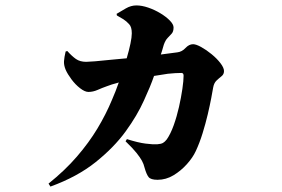

<svg xmlns="http://www.w3.org/2000/svg" viewBox="-20 -626 1040 708"><path d="M410 -575Q425 -584 444 -595Q463 -606 483 -606Q503 -606 526.5 -598Q550 -590 571.5 -577Q593 -564 606.5 -550Q620 -536 620 -525Q620 -510 613.5 -502.5Q607 -495 598.5 -486.5Q590 -478 584 -461Q581 -451 577 -437Q575 -431 573 -425Q605 -429 634 -433Q651 -435 664 -449Q677 -463 692 -463Q703 -463 722 -452.5Q741 -442 760.5 -426Q780 -410 793 -393Q806 -376 806 -364Q806 -352 797 -345Q788 -338 778.5 -329Q769 -320 766 -303Q764 -291 759 -264.5Q754 -238 746 -204Q738 -170 727 -134.5Q716 -99 702 -69Q691 -45 669 -20.5Q647 4 619.5 20.5Q592 37 561 37Q536 37 528 27Q520 17 513 -8Q510 -21 503.5 -33Q497 -45 483.5 -62Q470 -79 443 -105L448 -113Q489 -100 516.5 -96.5Q544 -93 560 -94Q574 -95 581 -99Q588 -103 595 -112Q609 -132 620.5 -164Q632 -196 640 -231.5Q648 -267 652.5 -298Q657 -329 657 -347Q657 -357 649 -357Q628 -357 599 -354Q574 -350 548 -346Q535 -308 511 -256Q486 -200 443 -141Q400 -82 332.5 -28Q265 26 166 62L159 51Q219 3 263.5 -48.5Q308 -100 339.5 -152.5Q371 -205 393 -258Q407 -290 418 -322Q415 -321 412 -320Q392 -315 374 -308Q357 -302 340 -294.5Q323 -287 306 -287Q293 -287 275.5 -300.5Q258 -314 243.5 -333.5Q229 -353 222 -369Q215 -386 216 -400.5Q217 -415 222 -436L228 -438Q245 -419 260 -408.5Q275 -398 298 -398Q306 -398 331 -400Q356 -402 393 -406Q418 -408 447 -411Q448 -412 448 -414Q456 -441 461 -465Q466 -489 466 -503Q466 -527 456 -537Q446 -548 435 -555Q424 -562 411 -569Z"/></svg>

Font: Early Summer Mincho Heavy
Style: Regular
Weight: 900
Designer: GuiWonder
Version: Version 1.002